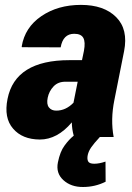

<svg xmlns="http://www.w3.org/2000/svg" viewBox="-20 -558 538 782"><path d="M209 -107.4Q248 -107.4 279.3 -139.6L296.4 -225.1H247.1Q216.8 -225.6 198.2 -206.1Q179.7 -186.5 174.3 -160.2Q168.9 -133.8 179.2 -120.6Q189.5 -107.4 209 -107.4ZM282.2 -420.4Q236.8 -420.4 227.1 -365.2L69.3 -365.7L68.4 -368.7Q81.1 -446.3 148.4 -492.2Q215.8 -538.1 309.6 -538.1Q403.3 -538.1 453.1 -488.3Q502.9 -438.5 485.4 -349.6L445.8 -150.4Q429.7 -71.3 442.9 0H386.7Q362.3 26.4 351.6 42Q340.8 57.6 337.4 73.2Q334 89.4 338.9 99.1Q343.8 108.9 363.8 108.9Q384.3 108.9 409.7 100.1L410.2 182.1Q367.2 203.6 318.4 203.6Q269.5 204.1 238.3 175.8Q207 147.5 215.8 103.5Q224.6 59.6 242.7 35.2Q260.7 10.3 280.3 -5.4Q272.9 -31.7 272.5 -59.6Q213.4 10.3 142.1 10.3Q70.8 9.8 33.2 -34.2Q-4.9 -78.1 10.7 -155.3Q42 -313 263.2 -313H314L321.8 -350.6Q328.6 -387.2 319.3 -403.8Q310.1 -420.4 282.2 -420.4Z"/></svg>

Font: Roboto-BlackItalic
Style: Italic
Weight: 900
Italic angle: -12°
Designer: Google
Version: Version 1.100141; 2013